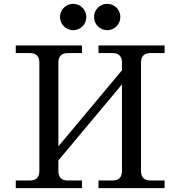

<svg xmlns="http://www.w3.org/2000/svg" viewBox="-20 -966 919 986"><path d="M825.2 0H485.8V-39.1H557.6Q606.4 -39.1 606.4 -87.9V-532.7L279.8 -142.1V-87.9Q279.8 -39.1 328.6 -39.1H400.9V0H61V-39.1H133.3Q182.1 -39.1 182.1 -87.9V-644.5Q182.1 -693.4 133.3 -693.4H61V-732.4H400.9V-693.4H328.6Q279.8 -693.4 279.8 -644.5V-214.4L606.4 -605V-644.5Q606.4 -693.4 557.6 -693.4H485.8V-732.4H825.2V-693.4H752.9Q704.1 -693.4 704.1 -644.5V-87.9Q704.1 -39.1 752.9 -39.1H825.2ZM530.8 -811Q517.1 -811 504.6 -816.2Q492.2 -821.3 482.7 -830.8Q473.1 -840.3 468 -852.8Q462.9 -865.2 462.9 -878.9Q462.9 -892.1 468 -904.5Q473.1 -917 482.7 -926.5Q492.2 -936 504.6 -941.2Q517.1 -946.3 530.8 -946.3Q543.9 -946.3 556.4 -941.2Q568.8 -936 578.4 -926.5Q587.9 -917 593 -904.5Q598.1 -892.1 598.1 -878.9Q598.1 -865.2 593 -852.8Q587.9 -840.3 578.4 -830.8Q568.8 -821.3 556.4 -816.2Q543.9 -811 530.8 -811ZM356 -811Q342.3 -811 329.8 -816.2Q317.4 -821.3 307.9 -830.8Q298.3 -840.3 293.2 -852.8Q288.1 -865.2 288.1 -878.9Q288.1 -892.1 293.2 -904.5Q298.3 -917 307.9 -926.5Q317.4 -936 329.8 -941.2Q342.3 -946.3 356 -946.3Q369.1 -946.3 381.6 -941.2Q394 -936 403.6 -926.5Q413.1 -917 418.2 -904.5Q423.3 -892.1 423.3 -878.9Q423.3 -865.2 418.2 -852.8Q413.1 -840.3 403.6 -830.8Q394 -821.3 381.6 -816.2Q369.1 -811 356 -811Z"/></svg>

Font: Munson
Style: Regular
Weight: 400
Designer: Paul James MIller
Foundry: High-Logic / Made with FontCreator
Version: Version 2.10;May 5, 2019;FontCreator 11.5.0.2430 64-bit